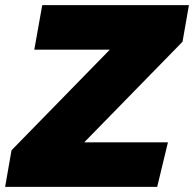

<svg xmlns="http://www.w3.org/2000/svg" viewBox="-29 -730 758 750"><path d="M-9 0 16 -143 400 -536H105L136 -710H709L684 -567L300 -174H627L585 0Z"/></svg>

Font: Livvic Black
Style: Italic
Weight: 900
Italic angle: -10°
Designer: Jacques Le Bailly, Baron von Fonthausen
Version: Version 1.001; ttfautohint (v1.8.2)